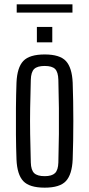

<svg xmlns="http://www.w3.org/2000/svg" viewBox="-20 -858 411 885"><path d="M186 7Q116 7 87.5 -23Q59 -53 56 -123Q54 -177 53.5 -238Q53 -299 53.5 -360.5Q54 -422 56 -477Q59 -547 87.5 -577Q116 -607 186 -607Q256 -607 284 -576.5Q312 -546 315 -477Q318 -396 318 -300.5Q318 -205 315 -123Q312 -54 284 -23.5Q256 7 186 7ZM186 -46Q219 -46 233.5 -60Q248 -74 249 -109Q251 -180 251.5 -240Q252 -300 251.5 -360Q251 -420 249 -490Q248 -526 234 -540Q220 -554 186 -554Q152 -554 137.5 -540Q123 -526 122 -490Q120 -420 119 -360Q118 -300 119 -240Q120 -180 122 -109Q123 -74 137.5 -60Q152 -46 186 -46ZM150 -663V-734H221V-663ZM57 -800V-838H314V-800Z"/></svg>

Font: Big Shoulders Display
Style: Regular
Weight: 400
Designer: Patric King
Foundry: XO Type Co
Version: Version 1.000; ttfautohint (v1.8.2)